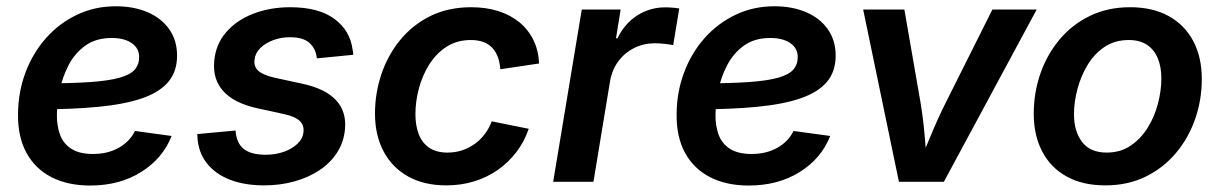

<svg xmlns="http://www.w3.org/2000/svg" viewBox="-20 -571 3832 603"><path d="M263.2 11.7Q192.9 11.7 141.6 -14.6Q90.3 -41 63 -91.3Q35.6 -141.6 36.6 -212.9Q37.1 -282.7 60.3 -344Q83.5 -405.3 124.8 -451.7Q166 -498 221.9 -524.7Q277.8 -551.3 343.8 -551.3Q399.9 -551.3 443.4 -532.7Q486.8 -514.2 511.5 -479.2Q536.1 -444.3 536.1 -396Q536.1 -346.2 508.3 -313.5Q480.5 -280.8 425.3 -262Q370.1 -243.2 287.8 -235.4Q205.6 -227.5 96.2 -227.5L110.4 -309.1Q202.6 -309.1 262.2 -313.2Q321.8 -317.4 355.5 -326.9Q389.2 -336.4 403.1 -352.3Q417 -368.2 417 -392.1Q417 -419.4 393.8 -435.5Q370.6 -451.7 330.6 -451.7Q281.2 -451.7 248 -427.7Q214.8 -403.8 195.3 -366.2Q175.8 -328.6 167.5 -287.1Q159.2 -245.6 158.7 -210.4Q158.2 -176.3 168.5 -148.2Q178.7 -120.1 203.9 -103.8Q229 -87.4 272.5 -87.4Q318.4 -87.4 353 -106.9Q387.7 -126.5 403.8 -159.7L519 -144Q491.2 -73.2 423.3 -30.8Q355.5 11.7 263.2 11.7Z M809.6 11.2Q747.6 11.2 701.7 -6.8Q655.8 -24.9 629.4 -58.6Q603 -92.3 600.1 -139.6Q600.1 -142.1 599.9 -144.5Q599.6 -147 599.6 -149.9L719.7 -161.1Q722.7 -121.1 745.8 -103Q769 -85 814 -85Q845.2 -85 871.3 -94.2Q897.5 -103.5 914.3 -119.6Q931.2 -135.7 933.1 -156.7Q935.5 -177.7 921.1 -191.4Q906.7 -205.1 873 -212.4L784.2 -231.9Q713.9 -248 680.7 -285.4Q647.5 -322.8 652.8 -378.9Q657.2 -431.6 690.2 -469.7Q723.1 -507.8 775.9 -528.1Q828.6 -548.3 891.1 -548.3Q981 -548.3 1030.5 -511.5Q1080.1 -474.6 1087.4 -414.6Q1088.4 -411.1 1088.9 -407.2Q1089.4 -403.3 1089.4 -398.9L975.1 -387.7Q972.2 -417.5 952.4 -435.8Q932.6 -454.1 890.6 -454.1Q863.3 -454.1 838.6 -445.1Q814 -436 797.9 -420.4Q781.7 -404.8 779.3 -383.3Q776.9 -361.8 791.3 -348.6Q805.7 -335.4 841.8 -327.1L931.6 -307.6Q1002.4 -292 1035.4 -256.3Q1068.4 -220.7 1063.5 -166Q1060.1 -125.5 1039.1 -92.5Q1018.1 -59.6 983.2 -36.4Q948.2 -13.2 903.8 -1Q859.4 11.2 809.6 11.2Z M1381.8 11.2Q1312 11.2 1261.7 -16.8Q1211.4 -44.9 1184.6 -95.7Q1157.7 -146.5 1157.7 -214.4Q1157.7 -277.8 1177.7 -337.6Q1197.8 -397.5 1236.6 -445.1Q1275.4 -492.7 1331.5 -520.5Q1387.7 -548.3 1460 -548.3Q1506.8 -548.3 1545.2 -536.1Q1583.5 -523.9 1611.6 -500.7Q1639.6 -477.5 1655.5 -444.8Q1671.4 -412.1 1672.9 -371.6L1551.3 -353.5Q1549.8 -374.5 1543.7 -391.4Q1537.6 -408.2 1526.4 -420.4Q1515.1 -432.6 1498.3 -439Q1481.4 -445.3 1458.5 -445.3Q1415 -445.3 1382.3 -424.1Q1349.6 -402.8 1327.9 -368.2Q1306.2 -333.5 1295.4 -292.5Q1284.7 -251.5 1284.7 -212.4Q1284.7 -176.8 1295.2 -149.4Q1305.7 -122.1 1328.1 -106.9Q1350.6 -91.8 1385.7 -91.8Q1409.7 -91.8 1431.2 -98.9Q1452.6 -106 1470.7 -118.9Q1488.8 -131.8 1502.4 -149.9Q1516.1 -168 1524.4 -189.9L1640.6 -166.5Q1626.5 -125.5 1601.3 -92.8Q1576.2 -60.1 1542.7 -36.9Q1509.3 -13.7 1468.5 -1.2Q1427.7 11.2 1381.8 11.2Z M1717.3 0 1807.1 -541H1929.2L1914.6 -450.7H1919.4Q1941.9 -497.6 1981.7 -522.7Q2021.5 -547.9 2068.8 -547.9Q2080.1 -547.9 2092.5 -546.9Q2105 -545.9 2113.3 -544.4L2094.2 -429.2Q2085.9 -431.2 2069.1 -433.1Q2052.2 -435.1 2036.1 -435.1Q2001.5 -435.1 1971.7 -420.2Q1941.9 -405.3 1922.1 -378.7Q1902.3 -352.1 1896 -316.4L1843.8 0Z M2331.5 11.7Q2261.2 11.7 2210 -14.6Q2158.7 -41 2131.3 -91.3Q2104 -141.6 2105 -212.9Q2105.5 -282.7 2128.7 -344Q2151.9 -405.3 2193.1 -451.7Q2234.4 -498 2290.3 -524.7Q2346.2 -551.3 2412.1 -551.3Q2468.3 -551.3 2511.7 -532.7Q2555.2 -514.2 2579.8 -479.2Q2604.5 -444.3 2604.5 -396Q2604.5 -346.2 2576.7 -313.5Q2548.8 -280.8 2493.7 -262Q2438.5 -243.2 2356.2 -235.4Q2273.9 -227.5 2164.6 -227.5L2178.7 -309.1Q2271 -309.1 2330.6 -313.2Q2390.1 -317.4 2423.8 -326.9Q2457.5 -336.4 2471.4 -352.3Q2485.4 -368.2 2485.4 -392.1Q2485.4 -419.4 2462.2 -435.5Q2439 -451.7 2398.9 -451.7Q2349.6 -451.7 2316.4 -427.7Q2283.2 -403.8 2263.7 -366.2Q2244.1 -328.6 2235.8 -287.1Q2227.5 -245.6 2227.1 -210.4Q2226.6 -176.3 2236.8 -148.2Q2247.1 -120.1 2272.2 -103.8Q2297.4 -87.4 2340.8 -87.4Q2386.7 -87.4 2421.4 -106.9Q2456.1 -126.5 2472.2 -159.7L2587.4 -144Q2559.6 -73.2 2491.7 -30.8Q2423.8 11.7 2331.5 11.7Z M2803.2 0 2690.9 -541H2820.3L2871.1 -248.5Q2879.4 -198.2 2883.8 -147Q2888.2 -95.7 2892.6 -43.5H2860.8Q2882.8 -95.7 2903.8 -146.7Q2924.8 -197.8 2950.2 -248.5L3096.7 -541H3235.8L2944.3 0Z M3451.2 11.2Q3380.4 11.2 3330.1 -16.6Q3279.8 -44.4 3253.2 -95.2Q3226.6 -146 3226.6 -213.9Q3226.6 -279.3 3247.3 -339.4Q3268.1 -399.4 3307.4 -446.5Q3346.7 -493.7 3402.8 -521Q3459 -548.3 3529.3 -548.3Q3600.1 -548.3 3650.4 -520.5Q3700.7 -492.7 3727.5 -442.1Q3754.4 -391.6 3754.4 -322.8Q3754.4 -257.3 3733.6 -197.5Q3712.9 -137.7 3673.3 -90.6Q3633.8 -43.5 3577.9 -16.1Q3522 11.2 3451.2 11.2ZM3455.6 -91.8Q3499 -91.8 3531.2 -113.8Q3563.5 -135.7 3585 -170.7Q3606.4 -205.6 3616.9 -246.3Q3627.4 -287.1 3627.4 -324.7Q3627.4 -360.8 3616.2 -387.9Q3605 -415 3582.3 -430.2Q3559.6 -445.3 3524.9 -445.3Q3481.4 -445.3 3449.2 -423.8Q3417 -402.3 3395.8 -367.2Q3374.5 -332 3363.8 -291.3Q3353 -250.5 3353 -212.4Q3353 -158.7 3378.4 -125.2Q3403.8 -91.8 3455.6 -91.8Z"/></svg>

Font: Inter 17pt SemiBold
Style: Italic
Weight: 600
Italic angle: -9.3988°
Version: Version 4.001;git-66647c0bb